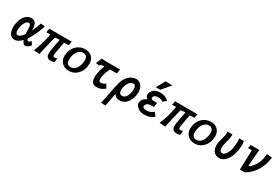

<svg xmlns="http://www.w3.org/2000/svg" viewBox="111 -2265 5778 3967"><g transform="rotate(30 3000.0 -281.0)"><path d="M20 -204.5Q20 -247 28 -290Q42 -371.5 74.5 -431.5Q107 -491.5 154.5 -524Q202 -556.5 260 -556.5Q370.5 -556.5 386 -432.5Q395 -397.5 394 -336.5Q420 -388 443.8 -448.8Q467.5 -509.5 481 -555L581 -545Q556 -454 511.8 -358.8Q467.5 -263.5 424 -189.5L400 -155.5Q404.5 -131 413.2 -119.2Q422 -107.5 437.5 -107.5Q455.5 -107.5 471.2 -119.8Q487 -132 498 -149.5L545.5 -73Q488.5 4.5 425.5 4.5Q398.5 4.5 377.8 -19.5Q357 -43.5 342 -83.5Q256 7 174.5 7Q125.5 7 90.8 -20.2Q56 -47.5 38 -95.2Q20 -143 20 -204.5ZM129.5 -199.5Q129.5 -154 144 -130.2Q158.5 -106.5 184 -106.5Q216.5 -106.5 250.2 -133.8Q284 -161 316 -206Q314.5 -223.5 314.5 -238.5L313.5 -279Q313 -317.5 312 -341Q311 -364.5 308 -380.5Q296.5 -446 261.5 -446Q235 -446 210 -424.5Q185 -403 165.5 -362.2Q146 -321.5 135.5 -266Q129.5 -228.5 129.5 -199.5Z M929 -109Q928.5 -111 928.5 -116.5Q928.5 -150 947 -259Q965.5 -368 986.5 -460.5L878 -450Q840.5 -307 814.8 -200Q789 -93 769 5.5L632 -5.5Q678.5 -115 709 -222Q739.5 -329 763 -460.5L668 -455.5L684.5 -550.5H1220.5L1203.5 -455.5L1093 -450Q1057 -246.5 1042 -175.5Q1039 -152.5 1039 -135.5Q1039 -111.5 1045.5 -100.2Q1052 -89 1066 -89Q1083.5 -89 1095.2 -91.8Q1107 -94.5 1124 -100.5L1134 -104L1124.5 -6.5Q1110.5 3.5 1092.8 6.8Q1075 10 1050 10H1032.5Q981.5 10 954 -22.2Q926.5 -54.5 929 -109Z M1236.5 -223.5Q1236.5 -253.5 1242.5 -286.5Q1256 -365 1298.8 -426Q1341.5 -487 1405.2 -521Q1469 -555 1543 -555Q1610 -555 1660.5 -528Q1711 -501 1738.5 -451Q1766 -401 1766 -333.5Q1766 -302.5 1760 -268Q1746.5 -189.5 1705.8 -127.8Q1665 -66 1603 -31.2Q1541 3.5 1466.5 3.5Q1400 3.5 1347.8 -24.2Q1295.5 -52 1266 -103.2Q1236.5 -154.5 1236.5 -223.5ZM1641 -284.5Q1647 -319 1647 -347.5Q1647 -408 1621 -439Q1595 -470 1545 -470Q1476.5 -470 1428.2 -416.8Q1380 -363.5 1362 -265Q1356 -230.5 1356 -202.5Q1356 -142.5 1382.2 -112Q1408.5 -81.5 1459 -81.5Q1527.5 -81.5 1575.2 -133.8Q1623 -186 1641 -284.5Z M1887 -446Q1902.5 -482.5 1912.2 -508Q1922 -533.5 1926.5 -555.5Q1953.5 -552.5 2107.5 -551.2Q2261.5 -550 2371 -550L2357.5 -447.5H2191Q2165 -392.5 2148 -345.2Q2131 -298 2119.5 -240.5Q2112.5 -202.5 2112.5 -177.5Q2112.5 -145.5 2124 -129.5Q2135.5 -113.5 2160.5 -113.5Q2187 -113.5 2217.5 -125.5Q2248 -137.5 2271 -157.5L2325 -68Q2284 -34 2238 -13.2Q2192 7.5 2129 7.5Q2058.5 7.5 2026.5 -36.5Q1994.5 -80.5 1994.5 -155.5Q1994.5 -198 2004 -249.5Q2019 -342 2059.5 -446Q2016 -443.5 1991.8 -435Q1967.5 -426.5 1951.5 -408L1875 -417.5Z M2377.5 240 2417.5 44.5 2429.5 -18.5Q2443 -93.5 2456.5 -160Q2470 -226.5 2489 -295Q2510.5 -373.5 2553 -431Q2595.5 -488.5 2650.5 -518.8Q2705.5 -549 2764 -549Q2817.5 -549 2857 -519.2Q2896.5 -489.5 2917.2 -439.2Q2938 -389 2938 -328.5Q2938 -295 2932.5 -266Q2917 -176.5 2880 -115.2Q2843 -54 2791.5 -23.8Q2740 6.5 2680.5 6.5Q2641.5 6.5 2617.2 -1.8Q2593 -10 2580 -22Q2567 -34 2553 -53.5L2544 -65Q2539 -52 2533.8 -25.5Q2528.5 1 2517 67Q2495 190 2484 245ZM2817 -278.5Q2822 -307 2822 -335Q2822 -382.5 2806 -410.2Q2790 -438 2758.5 -438Q2723 -438 2692.2 -414.5Q2661.5 -391 2639.8 -350Q2618 -309 2608.5 -258Q2603 -227 2603 -197.5Q2603 -99.5 2680.5 -99.5Q2730 -99.5 2765.5 -145.8Q2801 -192 2817 -278.5Z M3110.5 -43.5Q3081 -63.5 3065 -91Q3049 -118.5 3049 -149.5Q3049 -160 3051.5 -173.5Q3064 -253.5 3169 -301Q3145.5 -315.5 3132.2 -336.5Q3119 -357.5 3119 -385Q3119 -397.5 3122 -411.5Q3126.5 -441 3146.5 -469.8Q3166.5 -498.5 3196.5 -520.5Q3256 -554.5 3340 -554.5Q3398 -554.5 3444.5 -536.5Q3467 -527.5 3489.2 -514.2Q3511.5 -501 3539 -478L3461.5 -409.5Q3439.5 -430.5 3410.5 -440Q3381.5 -449.5 3344 -449.5Q3246.5 -449.5 3234.5 -383Q3234 -380.5 3234 -375.5Q3234 -355 3252.5 -345.5Q3271 -336 3309.5 -336H3381.5L3363 -231H3293.5Q3263.5 -231 3238 -221Q3212.5 -211 3195.5 -192.8Q3178.5 -174.5 3174 -151Q3173.5 -148 3173.5 -143Q3173.5 -117.5 3197.5 -104.2Q3221.5 -91 3266.5 -91Q3363 -91 3429.5 -154.5L3495 -72Q3410 7.5 3262.5 7.5Q3212 7.5 3176.5 -4.8Q3141 -17 3110.5 -43.5ZM3194 -603.5 3309 -808.5H3475.5L3299.5 -603.5Z M3929 -109Q3928.5 -111 3928.5 -116.5Q3928.5 -150 3947 -259Q3965.5 -368 3986.5 -460.5L3878 -450Q3840.5 -307 3814.8 -200Q3789 -93 3769 5.5L3632 -5.5Q3678.5 -115 3709 -222Q3739.5 -329 3763 -460.5L3668 -455.5L3684.5 -550.5H4220.5L4203.5 -455.5L4093 -450Q4057 -246.5 4042 -175.5Q4039 -152.5 4039 -135.5Q4039 -111.5 4045.5 -100.2Q4052 -89 4066 -89Q4083.5 -89 4095.2 -91.8Q4107 -94.5 4124 -100.5L4134 -104L4124.5 -6.5Q4110.5 3.5 4092.8 6.8Q4075 10 4050 10H4032.5Q3981.5 10 3954 -22.2Q3926.5 -54.5 3929 -109Z M4236.5 -223.5Q4236.5 -253.5 4242.5 -286.5Q4256 -365 4298.8 -426Q4341.5 -487 4405.2 -521Q4469 -555 4543 -555Q4610 -555 4660.5 -528Q4711 -501 4738.5 -451Q4766 -401 4766 -333.5Q4766 -302.5 4760 -268Q4746.5 -189.5 4705.8 -127.8Q4665 -66 4603 -31.2Q4541 3.5 4466.5 3.5Q4400 3.5 4347.8 -24.2Q4295.5 -52 4266 -103.2Q4236.5 -154.5 4236.5 -223.5ZM4641 -284.5Q4647 -319 4647 -347.5Q4647 -408 4621 -439Q4595 -470 4545 -470Q4476.5 -470 4428.2 -416.8Q4380 -363.5 4362 -265Q4356 -230.5 4356 -202.5Q4356 -142.5 4382.2 -112Q4408.5 -81.5 4459 -81.5Q4527.5 -81.5 4575.2 -133.8Q4623 -186 4641 -284.5Z M4878.5 -194.5Q4878.5 -230 4886 -269.5Q4891 -297 4907 -352Q4922.5 -406 4930.5 -443.8Q4938.5 -481.5 4938.5 -520Q4938.5 -535 4937 -550H5054Q5054.5 -544 5054.5 -532.5Q5054.5 -488 5044.5 -439.8Q5034.5 -391.5 5017 -327.5Q5003 -273 5001 -262.5Q4996.5 -236.5 4996.5 -208.5Q4996.5 -164 5011.8 -135.2Q5027 -106.5 5061.5 -106.5Q5094.5 -106.5 5124.5 -137.5Q5154.5 -168.5 5176 -213.8Q5197.5 -259 5205 -300.5Q5221 -397.5 5221 -468.5Q5221 -510.5 5216 -550H5326.5Q5336.5 -496 5336.5 -446.5Q5336.5 -376.5 5315.5 -285.5Q5295 -196 5256.8 -129Q5218.5 -62 5167.2 -25.5Q5116 11 5057.5 11Q5004 11 4963.5 -14Q4923 -39 4900.8 -85.5Q4878.5 -132 4878.5 -194.5Z M5565 -467H5474L5489 -550H5695L5663.5 -156.5Q5668 -156.5 5685.2 -160.2Q5702.5 -164 5704 -167L5720.5 -185.5Q5767 -237.5 5795.8 -279.5Q5824.5 -321.5 5846.8 -389.2Q5869 -457 5875.5 -555L5999.5 -545Q5986.5 -418.5 5939.5 -310.8Q5892.5 -203 5820 -123.2Q5747.5 -43.5 5658.5 3L5549.5 0Z"/></g></svg>

Font: JuliaMono ExtraBold
Style: Italic
Weight: 800
Italic angle: -9°
Monospace: yes
Designer: cormullion
Foundry: corm
Version: Version 0.057; ttfautohint (v1.8.4)